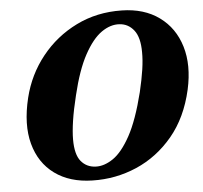

<svg xmlns="http://www.w3.org/2000/svg" viewBox="-52 -768 885 836"><g transform="rotate(-5 390.5 -350.5)"><path d="M509.5 -713.5Q607.5 -712 673.5 -664Q739.5 -616 764.5 -533.2Q789.5 -450.5 766 -345Q739 -225 671.8 -144.5Q604.5 -64 512.5 -24.2Q420.5 15.5 319 13Q220 11 154.5 -36.8Q89 -84.5 66 -169.8Q43 -255 71 -370Q95.5 -470 158 -548.2Q220.5 -626.5 310.8 -671Q401 -715.5 509.5 -713.5ZM338.5 -46Q375.5 -44.5 414.8 -71.2Q454 -98 490.8 -165Q527.5 -232 557.5 -352Q570.5 -407 576.8 -449.5Q583 -492 582.5 -524.5Q582.5 -589.5 558 -620.8Q533.5 -652 495.5 -654.5Q456 -657.5 416.2 -629.8Q376.5 -602 341 -537Q305.5 -472 279.5 -363Q264 -300 257 -252.8Q250 -205.5 250 -172Q250 -106 274.2 -76.8Q298.5 -47.5 338.5 -46Z"/></g></svg>

Font: Fraunces 9pt S000
Style: Bold Italic
Weight: 700
Italic angle: -16°
Version: Version 1.000; ttfautohint (v1.8.3)